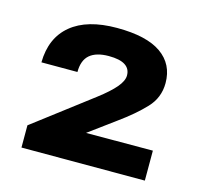

<svg xmlns="http://www.w3.org/2000/svg" viewBox="-68 -798 557 538"><g transform="rotate(15 210.5 -529.5)"><path d="M37.1 -333H395V-419.9L201.2 -419.4L276.9 -475.1Q322.3 -507.8 351.3 -538.6Q380.4 -569.3 380.4 -611.8Q380.4 -666.5 337.9 -696.3Q295.4 -726.1 209.5 -726.1Q123 -726.1 76.7 -687.7Q30.3 -649.4 29.3 -578.1H133.8Q133.8 -612.3 152.6 -628.2Q171.4 -644 207.5 -644Q239.3 -644 254.9 -634Q270.5 -624 270.5 -604.5Q270.5 -588.9 254.2 -569.6Q237.8 -550.3 205.1 -525.4L37.1 -397.5Z"/></g></svg>

Font: Roboto Flex
Style: wght 600 wdth 140 opsz 13.0 GRAD 0.00 slnt 0.00 XTRA 468 XOPQ 96 YOPQ 79 YTLC 514 YTUC 712 YTAS 750 YTDE -203.00 YTFI 738
Weight: 600
Width: 8
Designer: Berlow after Robertson
Foundry: Google
Version: Version 3.100